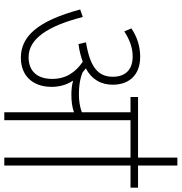

<svg xmlns="http://www.w3.org/2000/svg" viewBox="4 -849 845 893"><g transform="rotate(90 426.5 -402.5)"><path d="M384 -220C384 -256 375 -289 355 -320C376 -314 399 -312 421 -312C449 -312 477 -315 502 -324V0H539V-587H713V0H750V-587H853V-622H750V-805H713V-622H431V-587H502V-361C475 -350 444 -347 418 -347C388 -347 351 -350 317 -364C311 -369 305 -374 298 -379C350 -407 374 -450 374 -505C374 -577 332 -632 244 -632C196 -632 152 -618 112 -591L126 -558C164 -583 202 -597 243 -597C306 -597 337 -561 337 -505C337 -438 295 -399 177 -380L185 -345C216 -349 243 -356 267 -365C317 -331 347 -286 347 -223C347 -153 311 -113 246 -113C162 -113 102 -198 59 -365L24 -353C78 -153 150 -77 249 -77C328 -77 384 -128 384 -220Z"/></g></svg>

Font: Noto Sans Devanagari SemiCondensed ExtraLight
Style: Regular
Weight: 200
Width: 4
Designer: Jelle Bosma - Monotype Design Team
Foundry: Monotype Imaging Inc.
Version: Version 2.004